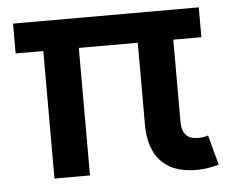

<svg xmlns="http://www.w3.org/2000/svg" viewBox="-44 -594 795 657"><g transform="rotate(-5 353.0 -266.0)"><path d="M655 -103.5 682.5 -1Q665 4 646.8 7.2Q628.5 10.5 606.5 10.5Q550 10.5 514 -10Q478 -30.5 460.5 -68.5Q443 -106.5 443 -159V-440.5H240.5V-2.5H118.5V-440.5H23.5V-543H661.5V-440.5H565V-159Q565 -128 578.8 -113Q592.5 -98 619.5 -98Q628 -98 637 -99.2Q646 -100.5 655 -103.5Z"/></g></svg>

Font: Hepta Slab SemiBold
Style: Regular
Weight: 600
Designer: Michael LaGattuta
Foundry: Michael LaGattuta
Version: Version 1.102